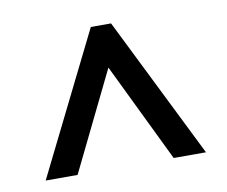

<svg xmlns="http://www.w3.org/2000/svg" viewBox="-51 -674 574 486"><g transform="rotate(-10 236.0 -431.5)"><path d="M30 -250 210 -613H262L442 -250H359L236 -504L112 -250Z"/></g></svg>

Font: Manuale SemiBold
Style: Regular
Weight: 600
Version: Version 1.002